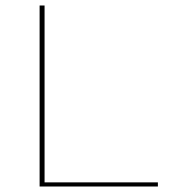

<svg xmlns="http://www.w3.org/2000/svg" viewBox="-20 -678 623 698"><path d="M554 -15V0H124V-658H142V-15Z"/></svg>

Font: Ysabeau Infant Thin
Style: Regular
Weight: 200
Designer: Christian Thalmann (Catharsis Fonts)
Version: Version 0.003